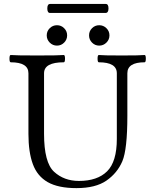

<svg xmlns="http://www.w3.org/2000/svg" viewBox="-20 -946 771 979"><path d="M28.3 0ZM519.5 -925.8Q533.2 -925.8 533.2 -902.8Q533.2 -879.9 517.6 -879.9H235.4Q221.2 -879.9 221.2 -902.8Q221.2 -925.8 235.4 -925.8ZM322.3 -765.6Q322.3 -744.1 307.1 -728.8Q292 -713.4 270.5 -713.4Q249 -713.4 233.6 -728.8Q218.3 -744.1 218.3 -765.6Q218.3 -787.1 233.6 -802.2Q249 -817.4 270.5 -817.4Q292 -817.4 307.1 -802.2Q322.3 -787.1 322.3 -765.6ZM538.1 -765.6Q538.1 -744.1 522.7 -728.8Q507.3 -713.4 485.8 -713.4Q464.4 -713.4 449.2 -728.8Q434.1 -744.1 434.1 -765.6Q434.1 -787.1 449.2 -802.2Q464.4 -817.4 485.8 -817.4Q507.3 -817.4 522.7 -802.2Q538.1 -787.1 538.1 -765.6ZM125 -263.2V-572.3Q125 -628.4 34.7 -628.4Q28.3 -628.4 28.3 -647Q28.3 -665.5 34.7 -665.5Q56.2 -663.1 169.4 -663.1Q282.7 -663.1 305.2 -665.5Q311.5 -665.5 311.5 -647Q311.5 -628.4 305.2 -628.4Q204.6 -628.4 204.6 -572.3V-264.2Q204.6 -117.2 255.6 -70.3Q306.6 -23.4 382.3 -23.4Q476.6 -23.4 526.1 -72.5Q575.7 -121.6 575.7 -237.8V-572.3Q575.7 -628.4 483.9 -628.4Q477.5 -628.4 477.5 -647Q477.5 -665.5 483.9 -665.5Q505.9 -663.1 600.6 -663.1Q695.3 -663.1 717.3 -665.5Q723.6 -665.5 723.6 -647Q723.6 -628.4 717.3 -628.4Q629.4 -628.4 629.4 -572.3V-356Q629.4 -184.1 603.8 -123.8Q578.1 -63.5 522.7 -25.1Q467.3 13.2 370.1 13.2Q276.9 13.2 223.4 -17.3Q169.9 -47.9 147.5 -109.1Q125 -170.4 125 -263.2Z"/></svg>

Font: Junicode
Style: Regular
Weight: 400
Designer: Peter S. Baker
Foundry: Briery Creek Software
Version: Version 0.7.2